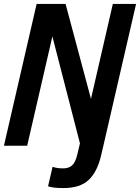

<svg xmlns="http://www.w3.org/2000/svg" viewBox="-21 -740 711 975"><path d="M-1 0 165 -720H312L441 -238L552 -720H670L504 0L492 51Q473 132 429.5 173.5Q386 215 301 215Q270 215 252.5 212.5Q235 210 223 206L246 107Q254 110 267 112.5Q280 115 300 115Q328 115 345 100Q362 85 372 43L385 -12L245 -555L117 0Z"/></svg>

Font: Instrument Sans SemiCondensed SemiBold Italic
Style: Regular
Weight: 600
Width: 4
Italic angle: -13°
Designer: Rodrigo Fuenzalida
Foundry: fragTYPE
Version: Version 1.000; ttfautohint (v1.8.4.7-5d5b);gftools[0.9.28]